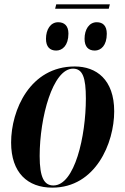

<svg xmlns="http://www.w3.org/2000/svg" viewBox="-20 -851 574 881"><path d="M484 -831H238L233 -811H479ZM415 -619C443 -619 470 -642 470 -696C470 -733 452 -749 424 -749C389 -749 368 -716 368 -673C368 -636 386 -619 415 -619ZM238 -619C266 -619 294 -642 294 -697C294 -733 275 -749 247 -749C212 -749 191 -716 191 -673C191 -636 209 -619 238 -619ZM220 10C419 10 504 -195 504 -340C504 -486 422 -546 323 -546C118 -546 31 -346 31 -197C31 -58 107 10 220 10ZM225 0C183 0 162 -36 162 -135C162 -312 222 -536 315 -536C359 -536 374 -496 374 -399C374 -226 323 0 225 0Z"/></svg>

Font: Noto Serif Display Condensed
Style: Bold Italic
Weight: 700
Width: 3
Italic angle: -12°
Designer: Monotype Design Team
Foundry: Monotype Imaging Inc.
Version: Version 2.009